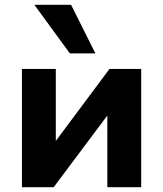

<svg xmlns="http://www.w3.org/2000/svg" viewBox="-20 -785 684 805"><path d="M72 0V-496H214V-174H199L439 -496H572V0H430V-322H446L205 0ZM273 -561 124 -765H278L380 -561Z"/></svg>

Font: Nunito Sans 10pt ExtraBold
Style: Regular
Weight: 800
Designer: Vernon Adams
Foundry: Vernon Adams
Version: Version 3.101;gftools[0.9.27]